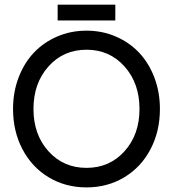

<svg xmlns="http://www.w3.org/2000/svg" viewBox="-20 -794 744 826"><path d="M36.1 -325.2Q36.1 -397.5 59.8 -460Q83.5 -522.5 125.2 -566.9Q167 -611.3 225.6 -636.7Q284.2 -662.1 352.1 -662.1Q419.9 -662.1 478.5 -636.7Q537.1 -611.3 578.9 -566.9Q620.6 -522.5 644.3 -460Q668 -397.5 668 -325.2Q668 -229 627.4 -151.9Q586.9 -74.7 514.6 -31.2Q442.4 12.2 352.1 12.2Q261.7 12.2 189.5 -31.2Q117.2 -74.7 76.7 -151.9Q36.1 -229 36.1 -325.2ZM580.1 -325.2Q580.1 -436 515.6 -508.1Q451.2 -580.1 352.1 -580.1Q252.9 -580.1 188.5 -508.1Q124 -436 124 -325.2Q124 -214.8 188.5 -143.3Q252.9 -71.8 352.1 -71.8Q451.2 -71.8 515.6 -143.3Q580.1 -214.8 580.1 -325.2ZM228 -706.1V-773.9H476.1V-706.1Z"/></svg>

Font: Apfel Grotezk
Style: Regular
Weight: 400
Designer: Luigi Gorlero
Foundry: © 2023, Luigi Gorlero & Collletttivo
Version: Version 2.000;Glyphs 3.2 (3217)